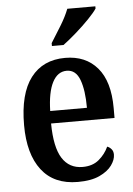

<svg xmlns="http://www.w3.org/2000/svg" viewBox="-55 -807 595 859"><g transform="rotate(-5 243.0 -378.0)"><path d="M260 10Q153 10 97.5 -62Q42 -134 42 -264Q42 -405 96.5 -476.5Q151 -548 251 -548Q343 -548 395.5 -486.5Q448 -425 448 -306V-261H163Q164 -154 195.5 -104.5Q227 -55 287 -55Q332 -55 360.5 -79Q389 -103 404 -136Q415 -132 423 -122.5Q431 -113 431 -98Q431 -75 413 -50Q395 -25 357.5 -7.5Q320 10 260 10ZM329 -317Q329 -396 311.5 -443Q294 -490 253 -490Q212 -490 189 -445.5Q166 -401 164 -317ZM197 -619Q218 -652 242.5 -692Q267 -732 280 -766H406V-756Q395 -739 368 -711Q341 -683 308.5 -654.5Q276 -626 249 -606H197Z"/></g></svg>

Font: Noto Serif Khmer Condensed SemiBold
Style: Regular
Weight: 600
Width: 3
Designer: Danh Hong and the Monotype Design Team
Foundry: Monotype Imaging Inc.
Version: Version 2.004; ttfautohint (v1.8.4.7-5d5b)